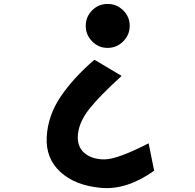

<svg xmlns="http://www.w3.org/2000/svg" viewBox="-20 -650 990 974"><path d="M762 216Q623 315 492 303Q361 291 286 222Q211 153 217 44.5Q223 -64 287.5 -159.5Q352 -255 459 -347L597 -265Q482 -160 432 -96Q382 -32 375.5 30Q369 92 407.5 125.5Q446 159 511 158.5Q576 158 734 77ZM526 -630Q572 -630 605 -597.5Q638 -565 638 -519Q638 -473 605 -440Q572 -407 526 -407Q480 -407 447.5 -440Q415 -473 415 -519Q415 -565 447.5 -597.5Q480 -630 526 -630Z"/></svg>

Font: KN Bobohei
Style: Bold
Weight: 700
Designer: Kingnam Type Foundry
Version: Version 1.710;March 18, 2023